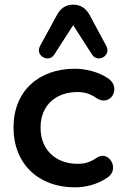

<svg xmlns="http://www.w3.org/2000/svg" viewBox="-20 -794 539 824"><path d="M301 10C345 10 398 -1 444 -34C495 -72 445 -150 397 -118C363 -95 340 -91 312 -91C224 -91 154 -147 154 -246C154 -346 224 -399 312 -399C340 -399 366 -393 394 -373C455 -333 502 -418 445 -457C401 -487 345 -499 301 -499C146 -499 38 -403 38 -247C38 -90 146 10 301 10ZM436 -597 365 -729C349 -759 325 -774 294 -774C263 -774 240 -759 224 -729L152 -597C129 -555 189 -522 213 -560L294 -686L375 -560C399 -522 459 -555 436 -597Z"/></svg>

Font: SN Pro SemiBold
Style: Regular
Weight: 600
Designer: Tobias Whetton
Foundry: Supernotes
Version: Version 1.003;Glyphs 3.3 (3324)